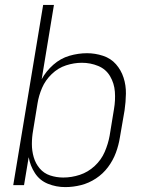

<svg xmlns="http://www.w3.org/2000/svg" viewBox="-20 -755 616 783"><path d="M246 8Q278 8 310 0Q342 -8 371 -27Q400 -46 420.5 -73.5Q441 -101 452.5 -132Q464 -163 469 -195L488 -305Q493 -339 493.5 -373Q494 -407 484 -438Q474 -469 453 -493Q432 -517 400 -527.5Q368 -538 335 -538Q299 -538 263 -527.5Q227 -517 197.5 -491Q168 -465 150 -432L200 -735H156L34 0H78L97 -114Q103 -79 122.5 -49Q142 -19 175.5 -5.5Q209 8 246 8ZM238 -31Q210 -31 184.5 -39.5Q159 -48 142 -68Q125 -88 117.5 -114Q110 -140 110 -167.5Q110 -195 115 -223L133 -333Q138 -365 151.5 -396.5Q165 -428 191 -453Q217 -478 249.5 -488.5Q282 -499 314 -499Q349 -499 380.5 -486Q412 -473 429 -444Q446 -415 448.5 -380.5Q451 -346 445 -311L427 -201Q421 -168 407 -135.5Q393 -103 366 -78Q339 -53 305.5 -42Q272 -31 238 -31Z"/></svg>

Font: Iosevka Sparkle Extralight
Style: Italic
Weight: 200
Italic angle: -9°
Designer: Belleve Invis
Foundry: Belleve Invis
Version: Version 4.5.0; ttfautohint (v1.8.3)